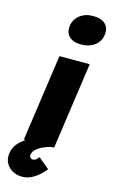

<svg xmlns="http://www.w3.org/2000/svg" viewBox="-153 -870 671 1140"><g transform="rotate(15 183.0 -299.5)"><path d="M62 0 138 -533H324L248 0ZM245 -633Q195 -633 170 -657Q145 -681 151 -724Q157 -764 189.5 -789.5Q222 -815 271 -815Q321 -815 346 -791Q371 -767 365 -724Q360 -684 327 -658.5Q294 -633 245 -633ZM109 216Q73 216 47 200.5Q21 185 8 159Q-5 133 0 101Q3 75 17.5 53Q32 31 56 12.5Q80 -6 115 -21.5Q150 -37 197 -48L232 0Q205 6 181 17.5Q157 29 141.5 44Q126 59 123 76Q122 87 128 94Q134 101 145 101Q155 101 162 95Q169 89 179 77L247 133Q232 152 211 171Q190 190 164 203Q138 216 109 216Z"/></g></svg>

Font: Lexend ExtBd
Style: Italic
Weight: 800
Italic angle: -8.13011°
Designer: Bonnie Shaver-Troup, Thomas Jockin
Foundry: Lexend
Version: Version 1.007